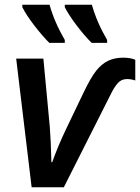

<svg xmlns="http://www.w3.org/2000/svg" viewBox="-20 -786 588 806"><path d="M47.9 -540H162.1L189 -253.9Q193.4 -200.2 195.8 -105H199.2Q223.1 -172.9 258.8 -247.1L331.1 -397.9Q361.8 -461.9 384.3 -489.7Q406.7 -517.6 433.8 -530.8Q460.9 -543.9 497.1 -543.9Q527.3 -543.9 547.9 -535.2V-448.2Q530.3 -454.1 513.2 -454.1Q489.7 -454.1 474.9 -437.5Q460 -420.9 445.8 -392.1L248 0H112.8ZM252 -606H187Q157.7 -635.3 124 -679Q90.3 -722.7 73.7 -755.9V-766.1H188Q208.5 -692.9 252 -618.2ZM429.7 -606H364.7Q333.5 -637.2 300.5 -680.9Q267.6 -724.6 252 -755.9V-766.1H365.7Q386.2 -692.9 429.7 -618.2Z"/></svg>

Font: Open Sans Semibold
Style: Italic
Weight: 600
Italic angle: -12°
Foundry: Ascender Corporation
Version: Version 1.10